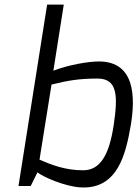

<svg xmlns="http://www.w3.org/2000/svg" viewBox="-20 -805 595 831"><path d="M151 -114 203 -439C275 -457 325 -465 402 -465C491 -465 490 -386 472 -263C453 -137 415 -68 340 -68C261 -68 202 -92 151 -114ZM60 0H113L142 -59C165 -40 260 2 328 6C491 16 525 -142 546 -263C566 -382 566 -539 408 -539C363 -539 279 -525 211 -499L256 -785H184Z"/></svg>

Font: Exo
Style: Regular Italic
Weight: 400
Designer: Natanael Gama
Version: Version 1.00